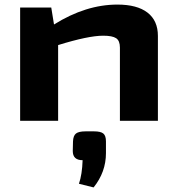

<svg xmlns="http://www.w3.org/2000/svg" viewBox="-20 -528 775 839"><path d="M493 -508Q579 -508 624.5 -473Q670 -438 670 -371V0H504V-320Q504 -350 487.5 -361Q471 -372 431 -372Q366 -372 234 -331V0H68V-495H204L216 -421Q355 -508 493 -508ZM354 46H391Q420 46 431.5 55.5Q443 65 443 90V141Q443 224 389 291L325 275Q339 234 341 172Q298 172 298 132L299 90Q300 65 312 55.5Q324 46 354 46Z"/></svg>

Font: Exo 2 Expanded
Style: Bold
Weight: 700
Width: 7
Designer: Natanael Gama
Version: Version 1.001;PS 001.001;hotconv 1.0.70;makeotf.lib2.5.58329